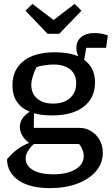

<svg xmlns="http://www.w3.org/2000/svg" viewBox="-20 -763 575 988"><path d="M248 -169Q195 -169 155 -180L154 -105H389Q421 -105 448.5 -88.5Q476 -72 492.5 -43Q509 -14 509 23Q509 77 474 118Q439 159 378 182Q317 205 237 205Q135 205 76.5 166Q18 127 16 57Q61 0 130 -28Q106 -45 94 -67Q82 -89 82 -109Q82 -156 133 -188Q44 -225 44 -324Q44 -404 101 -449Q158 -494 263 -494Q335 -494 383 -473Q373 -496 373 -515Q373 -552 398 -572.5Q423 -593 466 -593Q481 -593 497.5 -590.5Q514 -588 535 -581L526 -517H424L413 -455Q469 -415 469 -339Q469 -259 410.5 -214Q352 -169 248 -169ZM253 -230Q309 -230 340.5 -258.5Q372 -287 372 -335Q372 -381 341 -406Q310 -431 255 -431Q236 -431 212 -427.5Q188 -424 168 -418Q155 -392 148 -368Q141 -344 141 -326Q141 -282 171 -256Q201 -230 253 -230ZM112 51Q112 90 149.5 112Q187 134 254 134Q325 134 368 108.5Q411 83 411 39Q411 25 404.5 8Q398 -9 387 -22H154Q131 0 121.5 18Q112 36 112 51ZM225 -589 111 -708 147 -743 256 -660 364 -743 399 -708 285 -589Z"/></svg>

Font: Piazzolla Medium
Style: Regular
Weight: 500
Designer: Juan Pablo del Peral
Foundry: Huerta Tipografica
Version: Version 1.330